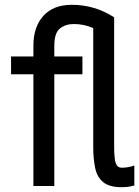

<svg xmlns="http://www.w3.org/2000/svg" viewBox="-20 -769 579 799"><path d="M486 10Q435 10 409.5 -11Q384 -32 376 -70Q368 -108 368 -158V-652Q330 -669 287 -669Q253 -669 229.5 -650.5Q206 -632 206 -578V-534H323V-460H206V5H119V-460H26V-534H119V-579Q119 -657 160.5 -703Q202 -749 279 -749Q374 -749 455 -697V-162Q455 -107 462 -89Q469 -71 487 -71Q512 -71 539 -80V3Q514 10 486 10Z"/></svg>

Font: LXGW 975 Gothic SC
Style: Regular
Weight: 400
Version: Version 2.01;February 25, 2021